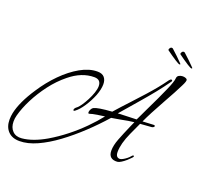

<svg xmlns="http://www.w3.org/2000/svg" viewBox="-232 -973 1356 1299"><g transform="rotate(20 445.5 -324.0)"><path d="M36 150Q-17 150 -46.5 119Q-76 88 -76 35Q-76 22 -74.5 10Q-73 -2 -71 -12Q-53 -97 20 -207Q68 -281 127.5 -341Q187 -401 250.5 -437Q314 -473 373 -473Q407 -473 423 -454.5Q439 -436 439 -405Q439 -369 421 -322Q402 -275 374.5 -233.5Q347 -192 321 -173Q317 -169 312 -169Q308 -169 308 -174Q308 -185 322 -196Q335 -205 350.5 -227.5Q366 -250 380.5 -278Q395 -306 404.5 -334Q414 -362 414 -382Q414 -430 366 -430Q275 -430 190 -360Q133 -314 86.5 -252.5Q40 -191 7.5 -127Q-25 -63 -40 -6Q-46 16 -46 38Q-46 81 -21.5 106Q3 131 45 127Q122 120 215 66Q276 30 333 -15Q390 -60 439 -109.5Q488 -159 524 -205L476 -198Q454 -195 439.5 -191.5Q425 -188 420 -186Q418 -185 415 -185Q409 -185 409 -194Q409 -203 415.5 -215Q422 -227 430 -231Q457 -245 559 -252Q603 -302 650 -352Q700 -406 734 -444Q768 -482 794.5 -514.5Q821 -547 846 -582Q854 -593 862 -593Q868 -593 868 -587Q868 -581 864 -577Q830 -529 793 -483Q756 -437 711.5 -385.5Q667 -334 611 -269L598 -254L644 -256L732 -259Q731 -257 741 -277.5Q751 -298 771 -341Q799 -399 820.5 -444.5Q842 -490 856 -523Q885 -588 886 -613Q887 -626 899 -633Q911 -640 926 -640Q937 -640 946.5 -636.5Q956 -633 958 -628Q963 -619 943 -580Q930 -553 911 -518Q892 -483 868 -440Q835 -381 811.5 -336Q788 -291 774 -260L851 -264H854Q863 -264 863 -258Q863 -254 858 -250Q853 -246 845 -245L764 -239Q763 -237 753 -215Q743 -193 724 -152Q686 -68 686 -9Q686 31 716 31Q724 31 737.5 23.5Q751 16 763.5 6Q776 -4 782 -12Q789 -22 796 -22Q800 -22 800 -18Q800 -13 792 -5Q782 6 766 20Q750 34 734 44Q718 54 707 55Q643 59 643 -3Q643 -40 661.5 -88Q680 -136 708 -200L724 -236Q690 -233 631 -221Q610 -217 593.5 -214.5Q577 -212 566 -210Q507 -143 439 -79Q371 -15 300.5 37Q230 89 162.5 119.5Q95 150 36 150ZM962 -710Q955 -710 930 -726Q912 -738 894 -750Q876 -762 859 -775Q858 -776 858 -779Q858 -784 863 -791Q868 -798 873 -798Q877 -798 879.5 -797.5Q882 -797 886 -793Q904 -777 926.5 -755.5Q949 -734 965 -717Q967 -715 967 -713Q967 -710 962 -710ZM877 -708Q870 -708 845 -724Q827 -736 809 -748Q791 -760 774 -773Q773 -774 773 -777Q773 -782 778 -789Q783 -796 788 -796Q792 -796 794.5 -795.5Q797 -795 801 -791Q819 -775 841.5 -753.5Q864 -732 880 -715Q882 -713 882 -711Q882 -708 877 -708Z"/></g></svg>

Font: Allison
Style: Regular
Weight: 400
Designer: Robert E. Leuschke
Foundry: Robert E. Leuschke
Version: Version 1.010; ttfautohint (v1.8.3)